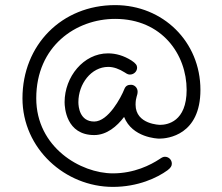

<svg xmlns="http://www.w3.org/2000/svg" viewBox="-20 -638 868 752"><path d="M605 -15C570 8 506 41 422 41C296 41 122 -61 122 -253C122 -457 277 -564 431 -564C615 -564 711 -424 711 -286C711 -161 635 -149 607 -149C607 -149 511 -150 511 -228C511 -258 519 -263 519 -279C519 -294 507 -306 493 -306C481 -306 472 -302 467 -289C454 -256 404 -162 349 -162C292 -162 287 -220 287 -238C287 -309 337 -376 404 -376C425 -376 447 -368 469 -354C479 -347 484 -346 489 -346C504 -346 517 -358 517 -373C517 -382 512 -390 495 -401C465 -420 434 -429 403 -429C307 -429 233 -337 233 -238C233 -217 239 -109 349 -109C398 -109 438 -143 466 -180C498 -99 596 -95 604 -95C637 -95 765 -109 765 -286C765 -475 618 -618 431 -618C222 -618 68 -462 68 -253C68 -55 236 94 422 94C521 94 596 58 636 29C649 19 653 12 653 3C653 -12 641 -24 626 -24C620 -24 615 -22 605 -15Z"/></svg>

Font: Comic Neue
Style: Normal
Weight: 400
Designer: Craig Rozynski
Foundry: Craig Rozynski
Version: Version 2.003